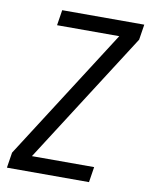

<svg xmlns="http://www.w3.org/2000/svg" viewBox="-83 -796 667 857"><g transform="rotate(10 250.5 -367.5)"><path d="M8 0 19 -70 400 -665H118L129 -735H501L490 -665L109 -70H391L380 0Z"/></g></svg>

Font: Iosevka Web
Style: Italic
Weight: 400
Italic angle: -9°
Monospace: yes
Designer: Belleve Invis
Foundry: Belleve Invis
Version: Version 28.0.3; ttfautohint (v1.8.3)